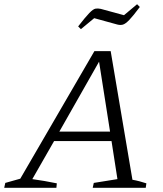

<svg xmlns="http://www.w3.org/2000/svg" viewBox="-53 -889 774 909"><path d="M574 -38Q591 -35 608 -30.5Q625 -26 640 -21L637 0H386L391 -23L503 -41L475 -221H203L100 -41Q129 -37 158 -32Q187 -27 216 -21L214 0H-33L-28 -23L43 -43L394 -647H471ZM228 -266H468L416 -597ZM330 -751 317 -764Q352 -809 370 -827.5Q388 -846 399 -848Q410 -850 424 -847L534 -817L596 -869L609 -856Q577 -813 559 -794.5Q541 -776 529 -772.5Q517 -769 502 -773L393 -803Z"/></svg>

Font: Piazzolla Light
Style: Italic
Weight: 300
Italic angle: -11.3°
Designer: Juan Pablo del Peral
Foundry: Huerta Tipografica
Version: Version 1.330